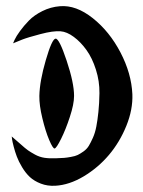

<svg xmlns="http://www.w3.org/2000/svg" viewBox="-20 -611 464 624"><path d="M18.1 -167.5Q18.6 -164.1 19.3 -158Q20 -151.9 24.4 -134.8Q28.8 -117.7 34.7 -102.1Q40.5 -86.4 51.8 -67.6Q63 -48.8 77.1 -35.6Q91.3 -22.5 112.8 -14.2Q134.3 -5.9 159.7 -7.3Q205.1 -9.8 252 -37.8Q298.8 -65.9 334 -107.4Q369.1 -148.9 390.6 -201.9Q412.1 -254.9 410.2 -304.7Q407.2 -372.1 371.6 -440.4Q335.9 -508.8 281.5 -552Q227.1 -595.2 174.8 -590.8Q144.5 -588.4 117.7 -575Q90.8 -561.5 74.2 -544.4Q57.6 -527.3 45.2 -510.3Q32.7 -493.2 27.3 -481.4L22.5 -470.2Q33.7 -475.1 51.8 -482.2Q69.8 -489.3 111.3 -500.2Q152.8 -511.2 176.8 -509.3Q197.3 -507.8 219.7 -491.2Q242.2 -474.6 261 -448.5Q279.8 -422.4 291.7 -384.8Q303.7 -347.2 303.2 -308.1Q302.7 -274.4 299.8 -247.1Q296.9 -219.7 293 -199.5Q289.1 -179.2 282 -163.3Q274.9 -147.5 268.6 -137Q262.2 -126.5 251.5 -118.9Q240.7 -111.3 232.7 -107.4Q224.6 -103.5 210.9 -101.1Q197.3 -98.6 188.5 -97.9Q179.7 -97.2 163.6 -96.7Q141.1 -95.7 124.8 -98.1Q108.4 -100.6 93.8 -108.6Q79.1 -116.7 70.8 -122.6Q62.5 -128.4 45.4 -143.8Q28.3 -159.2 18.1 -167.5ZM220.7 -299.3Q220.7 -272.5 207 -231Q193.4 -189.5 178.5 -159.7Q163.6 -129.9 157.7 -128.4Q152.3 -127 140.1 -155.5Q127.9 -184.1 117.7 -226.6Q107.4 -269 107.9 -299.3Q108.9 -347.2 128.9 -415.8Q148.9 -484.4 160.6 -485.4Q172.4 -486.3 196.5 -414.1Q220.7 -341.8 220.7 -299.3Z"/></svg>

Font: Superheroes Libre
Style: Regular
Weight: 400
Version: Version 001.000